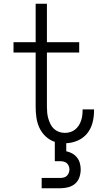

<svg xmlns="http://www.w3.org/2000/svg" viewBox="-20 -755 540 1023"><path d="M202 248V193H302Q312 193 321 190.5Q330 188 336.5 181.5Q343 175 346.5 166Q350 157 350 148Q350 139 346.5 130Q343 121 336.5 115Q330 109 321 106.5Q312 104 302 104H272V1Q245 -8 223.5 -28Q202 -48 190 -74Q178 -100 174 -128.5Q170 -157 170 -185V-475H52V-530H170V-735H230V-530H402V-475H230V-185Q230 -170 231.5 -154Q233 -138 237.5 -123Q242 -108 249 -93.5Q256 -79 267.5 -68.5Q279 -58 294 -52.5Q309 -47 325 -47Q340 -47 353.5 -51Q367 -55 378.5 -63.5Q390 -72 398 -84Q406 -96 411 -109.5Q416 -123 418 -137Q420 -151 420 -166Q420 -167 420 -169Q420 -171 420 -172H481Q481 -170 481 -167.5Q481 -165 481 -163Q481 -131 472.5 -99.5Q464 -68 444 -43.5Q424 -19 394 -6Q364 7 333 8V51Q349 54 364.5 62.5Q380 71 390.5 84.5Q401 98 405.5 114.5Q410 131 410 148Q410 169 403 189.5Q396 210 380.5 223.5Q365 237 344 242.5Q323 248 302 248Z"/></svg>

Font: Iosevka Term Light
Style: Regular
Weight: 300
Monospace: yes
Designer: Belleve Invis
Foundry: Belleve Invis
Version: Version 9.0.1; ttfautohint (v1.8.3)